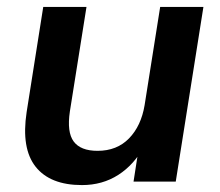

<svg xmlns="http://www.w3.org/2000/svg" viewBox="-20 -525 636 555"><path d="M217 10Q125 10 83 -43Q41 -96 57 -201L105 -505H230L182 -203Q173 -143 193 -116Q213 -89 262 -89Q318 -89 353 -125Q388 -161 398 -221L443 -505H568L488 0H366L382 -103H397Q368 -49 322 -19.5Q276 10 217 10Z"/></svg>

Font: Mulish ExtraLight
Style: Italic
Weight: 200
Italic angle: -9°
Designer: Vernon Adams
Foundry: Vernon Adams
Version: Version 3.603